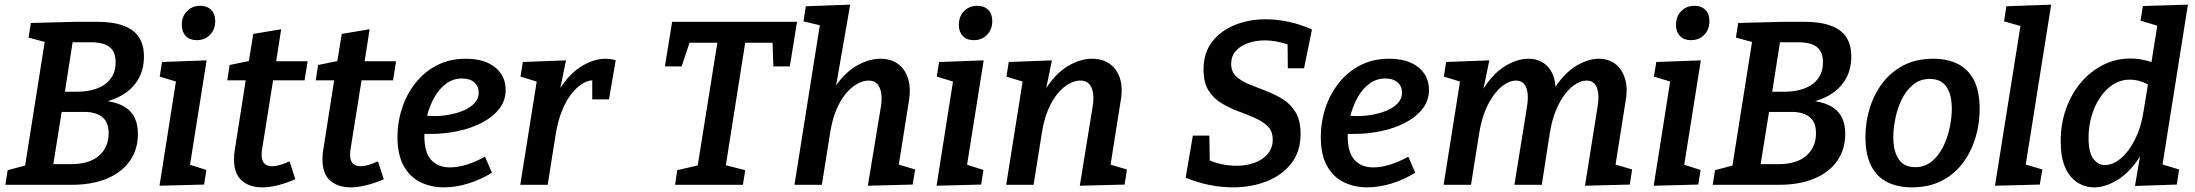

<svg xmlns="http://www.w3.org/2000/svg" viewBox="-20 -796 9455 827"><path d="M374 -348 379 -365Q477 -365 525.5 -330Q574 -295 574 -219Q574 -152 539 -102.5Q504 -53 440 -26.5Q376 0 289 0H3L13 -63L104 -87L86 -69L175 -631L189 -611L103 -634L113 -697L302 -702H403Q429 -702 456.5 -698.5Q484 -695 510 -686Q536 -677 556.5 -660.5Q577 -644 588.5 -617Q600 -590 600 -553Q600 -492 571.5 -448Q543 -404 491.5 -378.5Q440 -353 374 -348ZM371 -614H272L296 -634L256 -379L241 -401H314Q344 -401 373 -407.5Q402 -414 425.5 -428.5Q449 -443 463.5 -467.5Q478 -492 478 -527Q478 -561 465 -579.5Q452 -598 428.5 -606Q405 -614 371 -614ZM287 -89Q365 -89 406.5 -125.5Q448 -162 448 -222Q448 -257 434.5 -276.5Q421 -296 397.5 -305Q374 -314 345 -314H226L250 -341L206 -66L183 -89Z M667 4 747 -503 790 -429 668 -466 678 -529 870 -536 789 -27 749 -102 869 -64 859 -1ZM827 -623Q797 -623 780 -641Q763 -659 763 -689Q763 -725 785.5 -748Q808 -771 843 -771Q872 -771 889.5 -753.5Q907 -736 907 -705Q907 -670 885 -646.5Q863 -623 827 -623Z M1252 -24Q1213 -7 1176.5 2Q1140 11 1109 11Q1055 11 1021.5 -18Q988 -47 988 -109Q988 -119 988.5 -128Q989 -137 991 -148L1041 -467L1053 -450H959L969 -516L1071 -537L1049 -515L1071 -650L1191 -670L1167 -515L1157 -532H1305L1292 -450H1142L1159 -467L1109 -154Q1108 -150 1107.5 -143.5Q1107 -137 1107 -130Q1107 -103 1119 -91.5Q1131 -80 1152 -80Q1167 -80 1186 -85.5Q1205 -91 1227 -101Z M1633 -24Q1594 -7 1557.5 2Q1521 11 1490 11Q1436 11 1402.5 -18Q1369 -47 1369 -109Q1369 -119 1369.5 -128Q1370 -137 1372 -148L1422 -467L1434 -450H1340L1350 -516L1452 -537L1430 -515L1452 -650L1572 -670L1548 -515L1538 -532H1686L1673 -450H1523L1540 -467L1490 -154Q1489 -150 1488.5 -143.5Q1488 -137 1488 -130Q1488 -103 1500 -91.5Q1512 -80 1533 -80Q1548 -80 1567 -85.5Q1586 -91 1608 -101Z M1892 11Q1836 11 1790.5 -11.5Q1745 -34 1718.5 -82Q1692 -130 1692 -207Q1692 -271 1712 -331Q1732 -391 1770 -439Q1808 -487 1862.5 -515Q1917 -543 1986 -543Q2067 -543 2112.5 -506Q2158 -469 2158 -409Q2158 -363 2130.5 -327.5Q2103 -292 2056 -267.5Q2009 -243 1951 -231Q1893 -219 1831 -219Q1821 -219 1812 -219Q1803 -219 1795 -220L1802 -299Q1813 -298 1824.5 -297Q1836 -296 1848 -296Q1883 -296 1917.5 -302.5Q1952 -309 1980 -321.5Q2008 -334 2025 -353Q2042 -372 2042 -397Q2042 -424 2023 -441Q2004 -458 1970 -458Q1932 -458 1901.5 -435.5Q1871 -413 1850.5 -376Q1830 -339 1819 -295.5Q1808 -252 1808 -209Q1808 -139 1837.5 -107Q1867 -75 1918 -75Q1952 -75 1990.5 -87Q2029 -99 2069 -121L2099 -52Q2048 -21 1995 -5Q1942 11 1892 11Z M2221 0 2301 -503 2343 -429 2222 -466 2232 -529 2418 -536 2381 -357 2344 -293Q2363 -375 2402.5 -430.5Q2442 -486 2491.5 -514.5Q2541 -543 2588 -543Q2614 -543 2632 -536L2603 -368H2531V-462L2545 -450Q2519 -453 2492 -437.5Q2465 -422 2441.5 -392Q2418 -362 2400.5 -318.5Q2383 -275 2374 -220L2339 0Z M2888 0 2897 -63 3001 -87 2983 -69 3073 -632 3093 -612H2928L2958 -636L2916 -510H2844L2875 -702H3413L3382 -510H3311L3307 -632L3330 -612H3163L3193 -632L3104 -69L3096 -87L3190 -63L3180 0Z M3718 4 3774 -335Q3780 -370 3775.5 -395.5Q3771 -421 3758 -435Q3745 -449 3721 -449Q3698 -449 3672.5 -435Q3647 -421 3623.5 -393Q3600 -365 3582 -322Q3564 -279 3555 -220L3520 0H3402L3514 -705L3529 -683L3441 -704L3451 -769L3642 -776L3569 -357L3524 -294Q3547 -383 3588 -437.5Q3629 -492 3678 -517.5Q3727 -543 3772 -543Q3817 -543 3847.5 -521Q3878 -499 3891 -458.5Q3904 -418 3895 -361L3848 -66L3798 -103L3922 -66L3911 -1Z M4014 4 4094 -503 4137 -429 4015 -466 4025 -529 4217 -536 4136 -27 4096 -102 4216 -64 4206 -1ZM4174 -623Q4144 -623 4127 -641Q4110 -659 4110 -689Q4110 -725 4132.5 -748Q4155 -771 4190 -771Q4219 -771 4236.5 -753.5Q4254 -736 4254 -705Q4254 -670 4232 -646.5Q4210 -623 4174 -623Z M4631 4 4686 -335Q4692 -370 4688 -395.5Q4684 -421 4670.5 -435Q4657 -449 4633 -449Q4610 -449 4584.5 -435Q4559 -421 4535.5 -393Q4512 -365 4494 -322Q4476 -279 4467 -220L4432 0H4314L4394 -503L4436 -429L4315 -466L4325 -529L4511 -536L4474 -357L4436 -294Q4459 -382 4500.5 -437Q4542 -492 4590.5 -517.5Q4639 -543 4683 -543Q4729 -543 4760 -521Q4791 -499 4804 -458.5Q4817 -418 4807 -361L4760 -64L4709 -103L4834 -66L4824 -1Z M5291 11Q5241 11 5188.5 0.5Q5136 -10 5087 -31L5118 -212H5189L5191 -89L5179 -110Q5209 -96 5241.5 -89Q5274 -82 5306 -82Q5348 -82 5383 -94.5Q5418 -107 5440 -132.5Q5462 -158 5462 -194Q5462 -231 5440.5 -252Q5419 -273 5385 -288Q5351 -303 5313 -317Q5275 -331 5240.5 -352Q5206 -373 5185 -407Q5164 -441 5164 -496Q5164 -568 5200.5 -615.5Q5237 -663 5298 -688Q5359 -713 5431 -713Q5480 -713 5531 -702Q5582 -691 5631 -669L5597 -502H5527L5526 -613L5541 -599Q5514 -610 5484.5 -616Q5455 -622 5427 -622Q5389 -622 5356 -610.5Q5323 -599 5303 -576.5Q5283 -554 5283 -521Q5283 -487 5304.5 -467Q5326 -447 5360 -433Q5394 -419 5432.5 -404.5Q5471 -390 5505 -369Q5539 -348 5560.5 -312.5Q5582 -277 5582 -220Q5582 -143 5542 -92Q5502 -41 5436 -15Q5370 11 5291 11Z M5869 11Q5813 11 5767.5 -11.5Q5722 -34 5695.5 -82Q5669 -130 5669 -207Q5669 -271 5689 -331Q5709 -391 5747 -439Q5785 -487 5839.5 -515Q5894 -543 5963 -543Q6044 -543 6089.5 -506Q6135 -469 6135 -409Q6135 -363 6107.5 -327.5Q6080 -292 6033 -267.5Q5986 -243 5928 -231Q5870 -219 5808 -219Q5798 -219 5789 -219Q5780 -219 5772 -220L5779 -299Q5790 -298 5801.5 -297Q5813 -296 5825 -296Q5860 -296 5894.5 -302.5Q5929 -309 5957 -321.5Q5985 -334 6002 -353Q6019 -372 6019 -397Q6019 -424 6000 -441Q5981 -458 5947 -458Q5909 -458 5878.5 -435.5Q5848 -413 5827.5 -376Q5807 -339 5796 -295.5Q5785 -252 5785 -209Q5785 -139 5814.5 -107Q5844 -75 5895 -75Q5929 -75 5967.5 -87Q6006 -99 6046 -121L6076 -52Q6025 -21 5972 -5Q5919 11 5869 11Z M6807 4 6861 -335Q6867 -371 6863.5 -396.5Q6860 -422 6848 -435.5Q6836 -449 6814 -449Q6793 -449 6769 -435Q6745 -421 6722.5 -392.5Q6700 -364 6682 -321Q6664 -278 6655 -220L6621 0H6503L6557 -335Q6563 -371 6559.5 -396.5Q6556 -422 6543.5 -435.5Q6531 -449 6510 -449Q6489 -449 6465 -435Q6441 -421 6418.5 -392.5Q6396 -364 6378 -321Q6360 -278 6351 -220L6316 0H6198L6272 -465L6320 -429L6199 -466L6209 -529L6395 -536L6358 -357L6322 -294Q6345 -383 6385.5 -437.5Q6426 -492 6473.5 -517.5Q6521 -543 6563 -543Q6603 -543 6631.5 -522.5Q6660 -502 6672.5 -463.5Q6685 -425 6677 -371L6671 -335L6627 -294Q6650 -383 6690.5 -437.5Q6731 -492 6778 -517.5Q6825 -543 6867 -543Q6908 -543 6937 -521Q6966 -499 6979 -458.5Q6992 -418 6982 -361L6935 -64L6885 -103L7010 -66L7000 -1Z M7103 4 7183 -503 7226 -429 7104 -466 7114 -529 7306 -536 7225 -27 7185 -102 7305 -64 7295 -1ZM7263 -623Q7233 -623 7216 -641Q7199 -659 7199 -689Q7199 -725 7221.5 -748Q7244 -771 7279 -771Q7308 -771 7325.5 -753.5Q7343 -736 7343 -705Q7343 -670 7321 -646.5Q7299 -623 7263 -623Z M7728 -348 7733 -365Q7831 -365 7879.5 -330Q7928 -295 7928 -219Q7928 -152 7893 -102.5Q7858 -53 7794 -26.5Q7730 0 7643 0H7357L7367 -63L7458 -87L7440 -69L7529 -631L7543 -611L7457 -634L7467 -697L7656 -702H7757Q7783 -702 7810.5 -698.5Q7838 -695 7864 -686Q7890 -677 7910.5 -660.5Q7931 -644 7942.5 -617Q7954 -590 7954 -553Q7954 -492 7925.5 -448Q7897 -404 7845.5 -378.5Q7794 -353 7728 -348ZM7725 -614H7626L7650 -634L7610 -379L7595 -401H7668Q7698 -401 7727 -407.5Q7756 -414 7779.5 -428.5Q7803 -443 7817.5 -467.5Q7832 -492 7832 -527Q7832 -561 7819 -579.5Q7806 -598 7782.5 -606Q7759 -614 7725 -614ZM7641 -89Q7719 -89 7760.5 -125.5Q7802 -162 7802 -222Q7802 -257 7788.5 -276.5Q7775 -296 7751.5 -305Q7728 -314 7699 -314H7580L7604 -341L7560 -66L7537 -89Z M8308 -543Q8367 -543 8412 -521Q8457 -499 8482 -451.5Q8507 -404 8507 -325Q8507 -263 8489 -203Q8471 -143 8435 -94.5Q8399 -46 8344 -17.5Q8289 11 8214 11Q8155 11 8110 -11Q8065 -33 8040 -81Q8015 -129 8015 -206Q8015 -269 8033 -328.5Q8051 -388 8087 -436.5Q8123 -485 8178 -514Q8233 -543 8308 -543ZM8292 -456Q8250 -456 8220 -431Q8190 -406 8171.5 -368Q8153 -330 8144 -286.5Q8135 -243 8135 -206Q8135 -145 8158 -110.5Q8181 -76 8230 -76Q8271 -76 8301 -101Q8331 -126 8350 -164.5Q8369 -203 8378 -246.5Q8387 -290 8387 -327Q8387 -388 8364 -422Q8341 -456 8292 -456Z M8573 4 8692 -743 8733 -670 8612 -704 8622 -769 8815 -776 8696 -28 8653 -103 8777 -66 8766 -1Z M9000 11Q8961 11 8928 -10Q8895 -31 8875.5 -74.5Q8856 -118 8856 -188Q8856 -262 8878.5 -326Q8901 -390 8942 -439Q8983 -488 9038 -516Q9093 -544 9157 -544Q9198 -544 9241.5 -530.5Q9285 -517 9329 -486L9244 -509L9281 -742L9323 -670L9200 -707L9210 -770L9404 -776L9285 -27L9244 -103L9366 -66L9356 -1L9176 5L9207 -178L9242 -239Q9223 -156 9183 -100.5Q9143 -45 9094 -17Q9045 11 9000 11ZM9047 -85Q9070 -85 9095 -99.5Q9120 -114 9143.5 -143.5Q9167 -173 9185.5 -216Q9204 -259 9213 -317L9235 -452L9255 -417Q9229 -436 9204 -444.5Q9179 -453 9154 -453Q9115 -453 9082.5 -432.5Q9050 -412 9026 -376.5Q9002 -341 8989 -296Q8976 -251 8976 -202Q8976 -141 8996 -113Q9016 -85 9047 -85Z"/></svg>

Font: Bitter Thin SemiBold
Style: Italic
Weight: 600
Italic angle: -9°
Version: Version 2.002